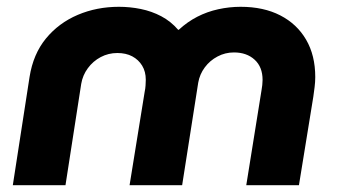

<svg xmlns="http://www.w3.org/2000/svg" viewBox="-20 -545 998 565"><path d="M17.7 0 67 -318.7Q77.7 -386 115.2 -431.7Q152.7 -477.3 208.7 -501.2Q264.7 -525 330 -525Q362.7 -525 394.5 -518.5Q426.3 -512 454.5 -497.2Q482.7 -482.3 504.3 -457.3H506Q531.3 -480.7 560.5 -495.7Q589.7 -510.7 622.3 -517.8Q655 -525 688 -525Q755.7 -525 804.8 -499.7Q854 -474.3 880.8 -428.2Q907.7 -382 907.7 -318.3Q907.7 -304 905.8 -288.8Q904 -273.7 902 -260.3L859.7 0H704.7L749.7 -280.3Q751 -287 751.8 -294.8Q752.7 -302.7 752.7 -309.7Q752.7 -348 729.3 -369.3Q706 -390.7 668.3 -390.7Q642.7 -390.7 620.2 -378.8Q597.7 -367 582.7 -346.8Q567.7 -326.7 563.3 -301.7L516 0H361.3L405.7 -274.7Q407.7 -283.7 408.3 -293.3Q409 -303 409 -310.3Q409 -334.3 398.3 -351.8Q387.7 -369.3 369.2 -379.2Q350.7 -389 325.3 -389Q299 -389 276.3 -377Q253.7 -365 238.5 -344.3Q223.3 -323.7 219 -298.3L172.7 0Z"/></svg>

Font: MuseoModerno Thin
Style: Italic
Weight: 100
Italic angle: -9°
Designer: Pablo Cosgaya, Héctor Gatti, Marcela Romero, and the Authors of The MuseoModerno Project.
Foundry: Omnibus-Type Team
Version: Version 1.003